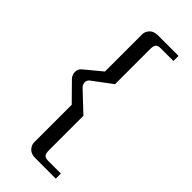

<svg xmlns="http://www.w3.org/2000/svg" viewBox="-242 -713 825 825"><g transform="rotate(45 170.5 -300.0)"><path d="M47 -277Q33 -291 33 -309.5Q33 -328 47 -339L123 -402V-628Q123 -645 136 -659Q149 -673 175 -673H299V-642H222Q205 -642 198.5 -634.5Q192 -627 192 -608V-394L105 -329Q94 -321 94 -308Q94 -295 105 -284L192 -202V8Q192 27 198.5 34.5Q205 42 222 42H299V73H175Q149 73 136 59Q123 45 123 28V-200Z"/></g></svg>

Font: BM HANNA Air
Style: Regular
Weight: 400
Designer: Woowa Brothers : Cheoljun Lim; Soyoung Lee; Taehyun Cha; Byungsun Park; Minjin Kim; Hyesun Chae; Myungsoo Han; Bongjin K
Foundry: Sandoll Communications Inc.
Version: Version 1.000;PS 1;hotconv 16.6.51;makeotf.lib2.5.65220